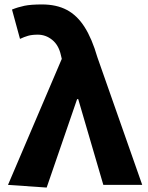

<svg xmlns="http://www.w3.org/2000/svg" viewBox="-20 -832 664 864"><path d="M190 12 16 0 258 -567 254 -584Q244 -629 215 -652.5Q186 -676 150 -676Q124 -676 106.5 -671Q89 -666 70 -657L34 -789Q61 -800 90 -806Q119 -812 169 -812Q234 -812 280.5 -787.5Q327 -763 360.5 -710.5Q394 -658 418 -575L620 0H445L332 -386H327Z"/></svg>

Font: Noto Sans KR ExtraBold
Style: Regular
Weight: 800
Designer: Ryoko NISHIZUKA  (kana, bopomofo & ideographs); Paul D. Hunt (Latin, Greek & Cyrillic); Sandoll Communications , Soo-you
Foundry: Adobe
Version: Version 2.004-H2;hotconv 1.0.118;makeotfexe 2.5.65603